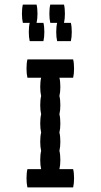

<svg xmlns="http://www.w3.org/2000/svg" viewBox="-20 -820 440 840"><path d="M300 -80Q304 -64 304 -40Q304 -17 300 0H100Q96 -17 96 -40Q96 -64 100 -80H160Q156 -97 156 -120Q156 -144 160 -160Q156 -177 156 -200Q156 -224 160 -240Q156 -257 156 -280Q156 -304 160 -320Q156 -337 156 -360Q156 -384 160 -400Q156 -417 156 -440Q156 -464 160 -480H100Q96 -497 96 -520Q96 -544 100 -560H300Q304 -544 304 -520Q304 -497 300 -480H240Q244 -464 244 -440Q244 -417 240 -400Q244 -384 244 -360Q244 -337 240 -320Q244 -304 244 -280Q244 -257 240 -240Q244 -224 244 -200Q244 -177 240 -160Q244 -144 244 -120Q244 -97 240 -80ZM170 -720Q174 -704 174 -680Q174 -657 170 -640H110Q106 -657 106 -680Q106 -704 110 -720H80Q76 -737 76 -760Q76 -784 80 -800H140Q144 -784 144 -760Q144 -737 140 -720ZM294 -680Q294 -657 290 -640H230Q226 -657 226 -680Q226 -704 230 -720H200Q196 -737 196 -760Q196 -784 200 -800H260Q264 -784 264 -760Q264 -737 260 -720H290Q294 -704 294 -680Z"/></svg>

Font: VT323
Style: Regular
Weight: 400
Monospace: yes
Designer: Peter Hull
Version: Version 2.000